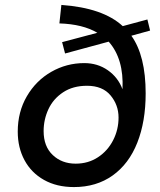

<svg xmlns="http://www.w3.org/2000/svg" viewBox="-20 -750 648 779"><path d="M52 -216Q52 -296 89 -359.5Q126 -423 188 -458.5Q250 -494 322 -494Q376 -494 417.5 -465Q459 -436 477 -388Q483 -511 421 -581L244 -533L232 -579L375 -617Q316 -652 221 -655L229 -730Q398 -718 478 -644L578 -671L589 -626L513 -605Q571 -524 571 -371Q571 -257 537 -171Q503 -85 437 -38Q371 9 280 9Q210 9 158.5 -20Q107 -49 79.5 -100Q52 -151 52 -216ZM461 -273Q461 -324 428.5 -363Q396 -402 333 -402Q276 -402 236 -375.5Q196 -349 176.5 -307Q157 -265 157 -218Q157 -156 194 -121Q231 -86 287 -86Q338 -86 377.5 -112Q417 -138 439 -181Q461 -224 461 -273Z"/></svg>

Font: Hanken Grotesk SemiBold
Style: Regular
Weight: 600
Designer: Alfredo Marco Pradil
Foundry: Hanken Design Co.
Version: Version 3.014